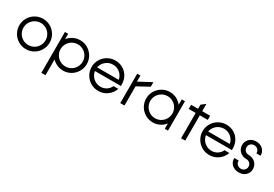

<svg xmlns="http://www.w3.org/2000/svg" viewBox="46 -1671 4144 2901"><g transform="rotate(30 2118.5 -220.5)"><path d="M42 -257Q42 -329 77.5 -389.5Q113 -450 174 -485.5Q235 -521 307 -521Q379 -521 439.5 -485.5Q500 -450 535.5 -389.5Q571 -329 571 -257Q571 -185 535.5 -124Q500 -63 439.5 -27.5Q379 8 307 8Q235 8 174 -27.5Q113 -63 77.5 -124Q42 -185 42 -257ZM499 -257Q499 -309.3 473.3 -353.4Q447.6 -397.6 403.4 -423.3Q359.3 -449 307 -449Q254.7 -449 210.5 -423.3Q166.3 -397.5 140.2 -353.4Q114 -309.2 114 -256.9Q114 -204.6 140.1 -160Q166.3 -115.4 210.5 -89.7Q254.6 -64 306.9 -64Q359.2 -64 403.4 -89.7Q447.5 -115.5 473.3 -160.1Q499 -204.7 499 -257Z M689.7 -257Q689.7 -329 725.2 -389.5Q760.7 -450 821.7 -485.5Q882.7 -521 954.7 -521Q1026.7 -521 1087.2 -485.5Q1147.7 -450 1183.2 -389.5Q1218.7 -329 1218.7 -257Q1218.7 -185 1183.2 -124Q1147.7 -63 1087.2 -27.5Q1026.7 8 954.7 8Q882.7 8 821.7 -27.5Q760.7 -63 725.2 -124Q689.7 -185 689.7 -257ZM689.7 -513H745.7V-346.9L761.7 -318.3V200H689.7ZM1146.7 -257Q1146.7 -309.3 1121 -353.4Q1095.2 -397.6 1051.1 -423.3Q1007 -449 954.7 -449Q902.3 -449 858.2 -423.3Q814 -397.5 787.8 -353.4Q761.7 -309.2 761.7 -256.9Q761.7 -204.6 787.8 -160Q814 -115.4 858.1 -89.7Q902.3 -64 954.6 -64Q1006.9 -64 1051 -89.7Q1095.2 -115.5 1120.9 -160.1Q1146.7 -204.7 1146.7 -257Z M1303 -257Q1303 -329 1338.5 -389.5Q1374 -450 1435 -485.5Q1496 -521 1568 -521Q1641.5 -521 1703.5 -485.5Q1765.5 -449.9 1800.2 -382.9Q1834.9 -315.8 1829.9 -228.3H1335.3V-292.6H1790L1758.2 -256.6Q1759.1 -308.7 1733.9 -353.1Q1708.8 -397.5 1664.7 -423.2Q1620.6 -449 1568 -449Q1515.7 -449 1471.5 -423.3Q1427.3 -397.5 1401.2 -353.4Q1375 -309.2 1375 -256.9Q1375 -204.6 1401.1 -160Q1427.3 -115.4 1471.4 -89.7Q1515.5 -64 1568 -64Q1622.9 -64 1667.4 -92.9Q1711.9 -121.7 1734.7 -171.1H1817.8Q1791.1 -91.3 1722.7 -41.7Q1654.4 8 1568 8Q1496 8 1435 -27.5Q1374 -63 1338.5 -124Q1303 -185 1303 -257Z M1950.7 -513H2006.7V-407L2226.5 -524.5V-444.4L2024.3 -334.8V0H1950.7Z M2255 -257Q2255 -329 2290.5 -389.5Q2326 -450 2387 -485.5Q2448 -521 2520 -521Q2592 -521 2652.5 -485.5Q2713 -450 2748.5 -389.5Q2784 -329 2784 -257Q2784 -185 2748.5 -124Q2713 -63 2652.5 -27.5Q2592 8 2520 8Q2448 8 2387 -27.5Q2326 -63 2290.5 -124Q2255 -185 2255 -257ZM2712 -257Q2712 -309.3 2686.3 -353.4Q2660.6 -397.6 2616.4 -423.3Q2572.3 -449 2520 -449Q2467.7 -449 2423.5 -423.3Q2379.3 -397.5 2353.2 -353.4Q2327 -309.2 2327 -256.9Q2327 -204.6 2353.1 -160Q2379.3 -115.4 2423.5 -89.7Q2467.6 -64 2519.9 -64Q2572.2 -64 2616.4 -89.7Q2660.5 -115.5 2686.3 -160.1Q2712 -204.7 2712 -257ZM2727.7 -513H2783.7V0H2727.7Z M3012.3 -441H2891V-513H3012.3V-584.9L3083.3 -640.5L3084.3 -639.5V-513H3222.8V-441H3084.3V0L3012.3 0.7Z M3240 -257Q3240 -329 3275.5 -389.5Q3311 -450 3372 -485.5Q3433 -521 3505 -521Q3578.5 -521 3640.5 -485.5Q3702.5 -449.9 3737.2 -382.9Q3771.9 -315.8 3766.9 -228.3H3272.3V-292.6H3727L3695.2 -256.6Q3696.1 -308.7 3670.9 -353.1Q3645.8 -397.5 3601.7 -423.2Q3557.6 -449 3505 -449Q3452.7 -449 3408.5 -423.3Q3364.3 -397.5 3338.2 -353.4Q3312 -309.2 3312 -256.9Q3312 -204.6 3338.1 -160Q3364.3 -115.4 3408.4 -89.7Q3452.5 -64 3505 -64Q3559.9 -64 3604.4 -92.9Q3648.9 -121.7 3671.7 -171.1H3754.8Q3728.1 -91.3 3659.7 -41.7Q3591.4 8 3505 8Q3433 8 3372 -27.5Q3311 -63 3275.5 -124Q3240 -185 3240 -257Z M3857.9 -136.9V-143.7H3934.9V-135.3Q3934.9 -99.3 3960.2 -75.5Q3985.5 -51.7 4023.5 -51.7Q4060.1 -51.7 4085 -75.8Q4109.9 -100 4109.9 -135.3Q4109.9 -172.3 4085.5 -196.1Q4061.1 -219.9 4023.5 -219.9Q3976.7 -219.9 3939.6 -240.6Q3902.5 -261.3 3882 -296.5Q3861.5 -331.7 3861.5 -374.5Q3861.5 -416.4 3882 -451Q3902.5 -485.7 3939.4 -505.6Q3976.4 -525.6 4023.5 -525.6Q4069.3 -525.6 4105.9 -506.3Q4142.5 -487 4163.4 -452.8Q4184.4 -418.5 4184.4 -375.6V-370.7H4111.9V-377.5Q4111.9 -412.7 4086.5 -437Q4061.1 -461.3 4023.8 -461.3Q3986.5 -461.3 3961.1 -437Q3935.7 -412.7 3935.7 -377.5Q3935.7 -340.5 3960.7 -316.3Q3985.7 -292.1 4023.5 -291.9Q4070.9 -291.1 4107.9 -270.6Q4144.9 -250.1 4165.5 -215.2Q4186.1 -180.2 4186.1 -137.1Q4186.1 -94.8 4165.4 -60.4Q4144.7 -26.1 4107.8 -6.6Q4070.9 12.9 4023.5 12.9Q3950.2 12.9 3904.1 -28.6Q3857.9 -70.1 3857.9 -136.9Z"/></g></svg>

Font: Lineal Thin
Style: Regular
Weight: 200
Designer: Created by Frank Adebiaye with contributions from Anton Moglia & Ariel Martín Pérez
Created by Frank ADEBIAYE with FontF
Foundry: Velvetyne Type Foundry
Version: Version 2.000;Glyphs 3.2 (3227)